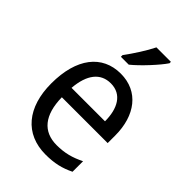

<svg xmlns="http://www.w3.org/2000/svg" viewBox="-228 -861 966 966"><g transform="rotate(45 255.0 -378.0)"><path d="M400 -756V-766H297C275 -721 236 -661 204 -618V-606H260C305 -642 375 -718 400 -756ZM264 -546C132 -546 51 -443 51 -264C51 -94 137 10 284 10C347 10 392 -1 441 -25V-100C391 -75 347 -63 290 -63C193 -63 140 -127 138 -252H464V-306C464 -447 391 -546 264 -546ZM263 -476C342 -476 377 -409 377 -320H139C147 -421 190 -476 263 -476Z"/></g></svg>

Font: Noto Sans Gujarati UI SemiCondensed
Style: Regular
Weight: 400
Width: 4
Designer: Jelle Bosma - Monotype Design Team, Universal Thirst
Foundry: Monotype Imaging Inc.
Version: Version 2.106